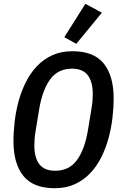

<svg xmlns="http://www.w3.org/2000/svg" viewBox="-20 -980 640 1012"><path d="M382 -749 319 -784 430 -960 517 -913ZM268 12Q155 12 103 -53Q51 -118 51 -236Q51 -286 57.5 -341Q64 -396 78.5 -448.5Q93 -501 117 -548.5Q141 -596 175.5 -632Q210 -668 256 -689Q302 -710 362 -710Q475 -710 527 -645Q579 -580 579 -462Q579 -411 572.5 -356.5Q566 -302 551.5 -249.5Q537 -197 513 -149.5Q489 -102 454.5 -66Q420 -30 374 -9Q328 12 268 12ZM271 -80Q344 -80 385 -135.5Q426 -191 443 -291L462 -406Q466 -429 467.5 -448Q469 -467 469 -485Q469 -548 443 -583Q417 -618 359 -618Q286 -618 245 -562.5Q204 -507 187 -407L168 -292Q164 -269 162.5 -250Q161 -231 161 -213Q161 -150 187 -115Q213 -80 271 -80Z"/></svg>

Font: IBM Plex Mono Medm
Style: Italic
Weight: 500
Italic angle: -9°
Monospace: yes
Designer: Mike Abbink, Paul van der Laan, Pieter van Rosmalen
Foundry: Bold Monday
Version: Version 2.3